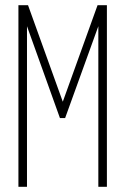

<svg xmlns="http://www.w3.org/2000/svg" viewBox="-20 -720 483 740"><path d="M51 0V-700H88L222 -328L356 -700H392V0H359V-619L231 -265H211L84 -619V0Z"/></svg>

Font: Georama Condensed ExtraLight
Style: Regular
Weight: 200
Width: 3
Designer: Jean-Baptiste Levee
Foundry: Production Type
Version: Version 1.000